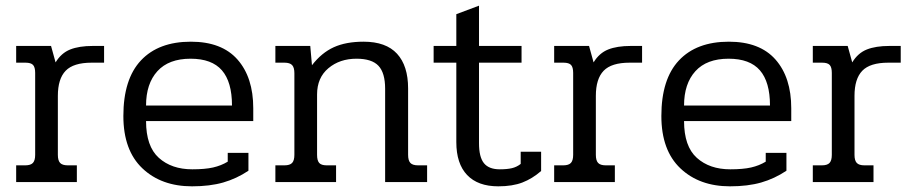

<svg xmlns="http://www.w3.org/2000/svg" viewBox="-20 -642 3225 677"><path d="M37 -59H69Q88 -59 96 -67.5Q104 -76 104 -96V-385Q104 -405 96.5 -413Q89 -421 70 -421H37V-480H160L176 -422Q196 -455 227.5 -467.5Q259 -480 307 -480H347V-421H303Q239 -421 211.5 -392.5Q184 -364 184 -304V-96Q184 -76 192 -67.5Q200 -59 219 -59H251V0H37Z M415 -233Q415 -363 477 -429Q539 -495 653 -495Q762 -495 817.5 -432Q873 -369 873 -260V-215H495Q495 -126 540 -85.5Q585 -45 658 -45Q703 -45 731.5 -51.5Q760 -58 783 -72V-103H856V-40Q814 -12 767 1.5Q720 15 657 15Q549 15 482 -48.5Q415 -112 415 -233ZM798 -270Q798 -353 762.5 -394Q727 -435 652 -435Q575 -435 535 -391Q495 -347 495 -270Z M951 -59H983Q1002 -59 1010 -67.5Q1018 -76 1018 -96V-384Q1018 -404 1010 -412.5Q1002 -421 983 -421H951V-480H1074L1080 -412Q1114 -456 1157 -475.5Q1200 -495 1262 -495Q1341 -495 1380 -452.5Q1419 -410 1419 -330V-96Q1419 -76 1427 -67.5Q1435 -59 1454 -59H1486V0H1338V-329Q1338 -385 1314.5 -410Q1291 -435 1237 -435Q1178 -435 1138 -401.5Q1098 -368 1098 -309V-96Q1098 -76 1105.5 -67.5Q1113 -59 1132 -59H1165V0H951Z M1589 -141V-421H1509V-480H1589V-592L1669 -622V-480H1819V-421H1669V-137Q1669 -88 1686.5 -66.5Q1704 -45 1742 -45Q1768 -45 1785 -49Q1802 -53 1816 -64V-107H1888V-39Q1857 -12 1822 1.5Q1787 15 1737 15Q1665 15 1627 -25Q1589 -65 1589 -141Z M1934 -59H1966Q1985 -59 1993 -67.5Q2001 -76 2001 -96V-385Q2001 -405 1993.5 -413Q1986 -421 1967 -421H1934V-480H2057L2073 -422Q2093 -455 2124.5 -467.5Q2156 -480 2204 -480H2244V-421H2200Q2136 -421 2108.5 -392.5Q2081 -364 2081 -304V-96Q2081 -76 2089 -67.5Q2097 -59 2116 -59H2148V0H1934Z M2312 -233Q2312 -363 2374 -429Q2436 -495 2550 -495Q2659 -495 2714.5 -432Q2770 -369 2770 -260V-215H2392Q2392 -126 2437 -85.5Q2482 -45 2555 -45Q2600 -45 2628.5 -51.5Q2657 -58 2680 -72V-103H2753V-40Q2711 -12 2664 1.5Q2617 15 2554 15Q2446 15 2379 -48.5Q2312 -112 2312 -233ZM2695 -270Q2695 -353 2659.5 -394Q2624 -435 2549 -435Q2472 -435 2432 -391Q2392 -347 2392 -270Z M2846 -59H2878Q2897 -59 2905 -67.5Q2913 -76 2913 -96V-385Q2913 -405 2905.5 -413Q2898 -421 2879 -421H2846V-480H2969L2985 -422Q3005 -455 3036.5 -467.5Q3068 -480 3116 -480H3156V-421H3112Q3048 -421 3020.5 -392.5Q2993 -364 2993 -304V-96Q2993 -76 3001 -67.5Q3009 -59 3028 -59H3060V0H2846Z"/></svg>

Font: Pridi Light
Style: Regular
Weight: 300
Designer: Katatrad Team
Foundry: CadsonDemak
Version: Version 1.003